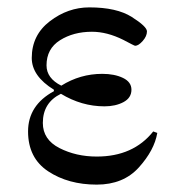

<svg xmlns="http://www.w3.org/2000/svg" viewBox="-20 -488 486 520"><path d="M56 -132Q56 -203 126 -241V-245Q66 -282 66 -331Q66 -393 115 -430.5Q164 -468 222 -468Q296 -468 337 -442Q378 -416 378 -403Q378 -390 366.5 -377Q355 -364 346 -364Q344 -364 314 -380Q270 -402 229 -402Q179 -402 142.5 -379Q106 -356 106 -311Q106 -276 146 -256Q197 -288 257 -288Q290 -288 313 -277Q336 -266 336 -245Q336 -223 314.5 -211.5Q293 -200 263 -200Q201 -200 145 -234Q96 -210 96 -155Q96 -110 141 -87Q186 -64 242 -64Q341 -64 395 -132L406 -128Q398 -81 356 -34.5Q314 12 242 12Q165 12 110.5 -24Q56 -60 56 -132Z"/></svg>

Font: Old Standard TT
Style: Regular
Weight: 400
Designer: Alexey Kryukov <alexios@thessalonica.org.ru>
Version: Version 2.2